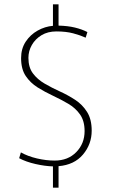

<svg xmlns="http://www.w3.org/2000/svg" viewBox="-20 -784 524 892"><path d="M406 -177Q406 -114 365.5 -66Q325 -18 252 -12V88H226V-11Q189 -12 145 -22Q101 -32 69 -49L77 -76Q109 -58 151.5 -48Q194 -38 234 -38Q296 -38 334.5 -77.5Q373 -117 373 -175Q373 -222 352 -252Q331 -282 297 -302Q263 -322 225.5 -339.5Q188 -357 154.5 -378Q121 -399 99.5 -431Q78 -463 78 -514Q78 -558 99.5 -590.5Q121 -623 155 -642Q189 -661 226 -664V-764H252V-665Q295 -664 328 -656Q361 -648 386 -635L378 -609Q354 -620 320.5 -629Q287 -638 242 -638Q202 -638 173 -620.5Q144 -603 128 -575Q112 -547 112 -515Q112 -471 133 -443Q154 -415 187.5 -395.5Q221 -376 258.5 -359Q296 -342 329.5 -320Q363 -298 384.5 -264Q406 -230 406 -177Z"/></svg>

Font: Murecho ExtraLight
Style: Regular
Weight: 200
Designer: Neil Summerour
Foundry: Positype
Version: Version 1.010; ttfautohint (v1.8.3)